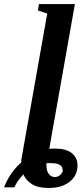

<svg xmlns="http://www.w3.org/2000/svg" viewBox="-97 -717 404 951"><path d="M137 -650 91 -665 96 -697H274L147 20L163 19H178Q230 19 258 41Q287 64 287 102Q287 152 248 183Q210 214 145 214Q90 214 61 195Q31 176 19 147Q-10 176 -26 211H-77Q-48 137 8 88Q8 72 12 55ZM214 125 213 123Q213 91 153 91H133V97V102Q133 130 145 145Q157 160 175 160Q189 160 202 149Q214 138 214 125Z"/></svg>

Font: Libra Serif Modern
Style: Bold Italic
Weight: 700
Italic angle: -12°
Designer: Stefan Peev, Context Ltd
Foundry: Stefan Peev, Context Ltd
Version: Version 1.000